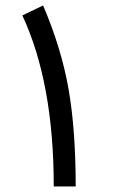

<svg xmlns="http://www.w3.org/2000/svg" viewBox="-20 -676 409 696"><path d="M174.8 -1.5Q174.8 -375.5 61 -620.1L136.2 -656.2Q203.1 -499.5 228.8 -351.6Q254.4 -203.6 254.4 0H174.8Z"/></svg>

Font: Samim FD
Style: FD
Weight: 400
Foundry: DejaVu fonts team - Redesigned by Saber Rastikerdar
Version: Version 4.0.5